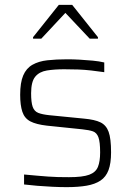

<svg xmlns="http://www.w3.org/2000/svg" viewBox="-20 -762 540 790"><path d="M254 8Q228 8 196 6.5Q164 5 133.5 2.5Q103 0 79 -3V-44Q111 -41 134.5 -39Q158 -37 178 -35.5Q198 -34 218.5 -33.5Q239 -33 264 -33Q320 -33 347 -43Q374 -53 383 -75.5Q392 -98 392 -135Q392 -178 385 -197Q378 -216 362.5 -221.5Q347 -227 318 -230L173 -245Q129 -250 105 -262.5Q81 -275 72 -302Q63 -329 63 -372Q63 -422 75.5 -451.5Q88 -481 113.5 -495.5Q139 -510 175 -514Q211 -518 257 -518Q281 -518 308 -516.5Q335 -515 361.5 -512.5Q388 -510 409 -505V-465Q381 -469 355 -472Q329 -475 302.5 -476Q276 -477 244 -477Q204 -477 173 -472Q142 -467 125 -446.5Q108 -426 108 -378Q108 -341 114.5 -322.5Q121 -304 137.5 -297.5Q154 -291 183 -288L325 -274Q370 -270 393.5 -258.5Q417 -247 427 -219.5Q437 -192 437 -135Q437 -90 426.5 -62Q416 -34 393.5 -19Q371 -4 336.5 2Q302 8 254 8ZM116 -603V-609L222 -742H277L383 -609V-603H349L249 -709L150 -603Z"/></svg>

Font: Saira Thin ExtraLight
Style: Regular
Weight: 250
Version: Version 1.101